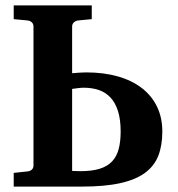

<svg xmlns="http://www.w3.org/2000/svg" viewBox="-20 -691 658 711"><path d="M426.8 -204.1Q426.8 -248.5 417 -279.5Q407.2 -310.5 389.2 -329.8Q371.1 -349.1 345.9 -357.7Q320.8 -366.2 290 -366.2Q282.2 -366.2 269.5 -364.7Q256.8 -363.3 247.1 -361.8V-58.1Q252.9 -58.1 260.7 -57.6Q268.6 -57.1 276.9 -57.1Q319.8 -57.1 348.6 -65.9Q377.4 -74.7 394.8 -93Q412.1 -111.3 419.4 -138.9Q426.8 -166.5 426.8 -204.1ZM581.1 -204.1Q581.1 -152.8 566.4 -114.7Q551.8 -76.7 517.1 -51Q482.4 -25.4 425 -12.7Q367.7 0 282.2 0H30.8V-50.8L82 -56.2Q91.3 -57.1 97.7 -62.7Q104 -68.4 104 -78.1V-592.8Q104 -602.5 97.7 -608.4Q91.3 -614.3 82 -615.2L30.8 -620.1V-670.9H319.8V-620.1L269 -615.2Q260.7 -614.3 253.9 -608.4Q247.1 -602.5 247.1 -592.8V-419.9Q259.3 -420.9 273.2 -421.9Q287.1 -422.9 298.8 -422.9Q364.3 -422.9 416.5 -408Q468.8 -393.1 505.4 -364.7Q542 -336.4 561.5 -295.9Q581.1 -255.4 581.1 -204.1Z"/></svg>

Font: Charis SIL CyrE
Style: Bold
Weight: 700
Foundry: SIL International
Version: Version 5.000